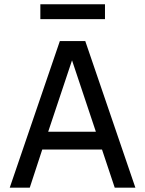

<svg xmlns="http://www.w3.org/2000/svg" viewBox="-20 -865 669 885"><path d="M24.9 0 255.9 -675.8H373L604 0H508.8L450.2 -175.8H174.8L117.2 0ZM202.1 -257.8H421.9L312 -586.9ZM166 -776.9V-845.2H463.9V-776.9Z"/></svg>

Font: Lorenzo Sans
Style: Regular
Weight: 400
Foundry: Intel Corporation
Version: Version 1.00; ttfautohint (v1.5)